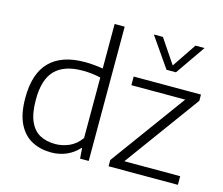

<svg xmlns="http://www.w3.org/2000/svg" viewBox="-112 -957 1297 1116"><g transform="rotate(15 536.5 -399.5)"><path d="M280.5 9Q216.5 9 165.2 -18Q114 -45 84.5 -104.2Q55 -163.5 55 -259.5Q55 -406 126.5 -477.8Q198 -549.5 336.5 -549.5Q365.5 -549.5 393.8 -546.8Q422 -544 445.5 -540V-808H506V0H454L449.5 -61.5H445Q417 -29.5 374.8 -10.2Q332.5 9 280.5 9ZM291.5 -44.5Q334 -44.5 374.8 -62.2Q415.5 -80 445.5 -121.5V-485.5Q397 -498 336 -498Q226.5 -498 171.8 -442.5Q117 -387 117 -265Q117 -182.5 139 -134Q161 -85.5 200.2 -65Q239.5 -44.5 291.5 -44.5ZM625.5 0V-37.5L955.5 -489.5H631.5V-541.5H1036.5V-504L706.5 -52H1042.5V0ZM805.5 -629 681.5 -808H736L834 -662.5L932 -808H986.5L862.5 -629Z"/></g></svg>

Font: Encode Sans SemiExpanded SemiExpanded Light
Style: Regular
Weight: 300
Width: 6
Designer: Multiple Designers
Foundry: Impallari Type
Version: Version 3.000; ttfautohint (v1.8.3) -l 8 -r 50 -G 200 -x 14 